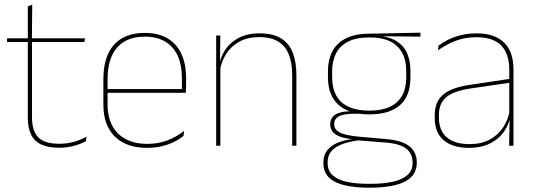

<svg xmlns="http://www.w3.org/2000/svg" viewBox="-20 -642 2356 846"><path d="M241 9Q192.5 9 162 -5.2Q131.5 -19.5 117 -49Q102.5 -78.5 102.5 -123V-462.5H121V-124.5Q121 -65.5 148.5 -37Q176 -8.5 241.5 -8.5Q272.5 -8.5 302.8 -16.2Q333 -24 361 -40L358.5 -20Q335.5 -7 304.2 1Q273 9 241 9ZM352 -457H11V-473H354.5ZM120.5 -468H102.5V-614L122 -621.5Z M628 9.5Q536.5 9.5 486 -40.2Q435.5 -90 435.5 -180.5V-292.5Q435.5 -392.5 482.2 -444.8Q529 -497 618 -497Q676.5 -497 717.2 -473.5Q758 -450 779 -405.2Q800 -360.5 800 -296.5V-279.5Q800 -268.5 799.8 -257.5Q799.5 -246.5 798.5 -233H781.5Q781.5 -250.5 781.5 -266.5Q781.5 -282.5 781.5 -296Q781.5 -355.5 762.8 -396.5Q744 -437.5 707.5 -459Q671 -480.5 618 -480.5Q538 -480.5 496 -432.5Q454 -384.5 454 -292.5V-243.5V-239.5V-181Q454 -140 465.8 -108Q477.5 -76 500 -53.8Q522.5 -31.5 555 -19.8Q587.5 -8 628.5 -8Q676 -8 716 -22.8Q756 -37.5 791 -65L788.5 -43Q759 -19 718 -4.8Q677 9.5 628 9.5ZM792 -233H444V-249.5H792Z M1286 0H1267.5V-310Q1267.5 -363 1253.2 -400.5Q1239 -438 1207 -458.2Q1175 -478.5 1121.5 -478.5Q1072 -478.5 1035.2 -458.8Q998.5 -439 976.5 -404.2Q954.5 -369.5 947.5 -325L938.5 -344H944Q948.5 -385 970.2 -419.2Q992 -453.5 1030.5 -474.2Q1069 -495 1122.5 -495Q1183 -495 1218.8 -472.8Q1254.5 -450.5 1270.2 -409.2Q1286 -368 1286 -311ZM951 0H932.5V-485.5H951L949 -358.5H951Z M1607.5 -138Q1519.5 -138 1472.2 -179.5Q1425 -221 1425 -302V-329Q1425 -376.5 1443 -413Q1461 -449.5 1500.2 -471Q1539.5 -492.5 1603 -493.5L1832.5 -498V-480.5L1645.5 -482.5L1645 -485Q1699.5 -479.5 1730.8 -458.2Q1762 -437 1775.2 -404Q1788.5 -371 1788.5 -330V-300.5Q1788.5 -219.5 1742.5 -178.8Q1696.5 -138 1607.5 -138ZM1605 168H1613.5Q1667.5 168 1709 159.2Q1750.5 150.5 1774.2 130.2Q1798 110 1798 75.5V73.5Q1798 35.5 1770.2 13.2Q1742.5 -9 1677.5 -14L1550 -24L1566.5 -24.5Q1524.5 -19.5 1492.2 -8.5Q1460 2.5 1441.8 22.5Q1423.5 42.5 1423.5 74V75.5Q1423.5 111 1446.8 131.2Q1470 151.5 1511 159.8Q1552 168 1605 168ZM1613.5 185H1605Q1546 185 1501 175Q1456 165 1430.5 141.2Q1405 117.5 1405 76.5V74.5Q1405 39 1424.5 17Q1444 -5 1476 -16.2Q1508 -27.5 1545.5 -30.5L1544.5 -27.5Q1486.5 -32 1460.8 -48.5Q1435 -65 1435 -93.5V-94Q1435 -112 1444 -124.8Q1453 -137.5 1473.2 -144.5Q1493.5 -151.5 1526 -151.5V-158L1581.5 -141H1543Q1492 -140.5 1472.2 -129Q1452.5 -117.5 1452.5 -95V-94.5Q1452.5 -71 1477.5 -58Q1502.5 -45 1564.5 -39.5L1680 -29.5Q1753 -23 1784.8 3.2Q1816.5 29.5 1816.5 72.5V74.5Q1816.5 115 1790.8 139.2Q1765 163.5 1719.2 174.2Q1673.5 185 1613.5 185ZM1607.5 -154.5Q1661 -154.5 1697 -171Q1733 -187.5 1751.5 -220.2Q1770 -253 1770 -300.5V-330Q1770 -376.5 1752 -409.5Q1734 -442.5 1698.8 -459.8Q1663.5 -477 1611.5 -477H1606.5Q1548.5 -477 1512.5 -458Q1476.5 -439 1460 -405.5Q1443.5 -372 1443.5 -329V-302Q1443.5 -253.5 1461.8 -220.8Q1480 -188 1516.5 -171.2Q1553 -154.5 1607.5 -154.5Z M2242.5 0H2223.5L2225.5 -128L2224 -131.5V-292V-334.5Q2224 -404.5 2188.8 -441.2Q2153.5 -478 2080 -478Q2025.5 -478 1982.5 -460.2Q1939.5 -442.5 1910 -420L1912.5 -441Q1928 -453 1951.8 -465.5Q1975.5 -478 2007.8 -486.5Q2040 -495 2080 -495Q2121.5 -495 2152 -484.2Q2182.5 -473.5 2202.8 -453Q2223 -432.5 2232.8 -402.8Q2242.5 -373 2242.5 -335ZM2046.5 9.5Q1974 9.5 1934.8 -24.2Q1895.5 -58 1895.5 -123V-134.5Q1895.5 -192.5 1931.5 -224.2Q1967.5 -256 2052 -268.5L2233 -295.5L2233.5 -278.5L2055.5 -252.5Q1980.5 -241.5 1947.2 -214.5Q1914 -187.5 1914 -135.5V-124Q1914 -66.5 1948.8 -36.8Q1983.5 -7 2049 -7Q2101 -7 2138.2 -27.2Q2175.5 -47.5 2198 -82.2Q2220.5 -117 2227 -160.5L2236.5 -142H2230.5Q2226.5 -102.5 2204.5 -67.8Q2182.5 -33 2143 -11.8Q2103.5 9.5 2046.5 9.5Z"/></svg>

Font: Anek Devanagari Thin
Style: Regular
Weight: 250
Designer: Kailash Malviya (Devanagari) & Yesha Goshar (Latin)
Foundry: Ek Type
Version: Version 1.003